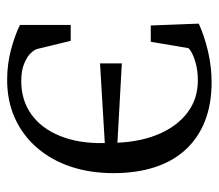

<svg xmlns="http://www.w3.org/2000/svg" viewBox="-57 -531 598 524"><g transform="rotate(90 242.0 -269.0)"><path d="M198 10.5Q155 10.5 115 -0.2Q75 -11 48 -24.5V-163H91.5L113.5 -72Q115.5 -64 125.2 -53.8Q135 -43.5 154 -35.8Q173 -28 201.5 -28Q253.5 -28 292 -55.5Q330.5 -83 351.2 -134.2Q372 -185.5 370.5 -256L153 -243V-302.5L369.5 -290.5Q366.5 -356.5 345 -405.5Q323.5 -454.5 286.5 -482.2Q249.5 -510 199 -510Q171 -510 146.5 -502.5Q122 -495 111.5 -484.5L94 -381.5H49.5L44.5 -512.5Q78.5 -528 120.5 -537.8Q162.5 -547.5 204.5 -547.5Q264 -547.5 310 -529.5Q356 -511.5 388 -477Q420 -442.5 436.2 -392.8Q452.5 -343 452.5 -279.5Q452.5 -216 434.8 -163Q417 -110 383.2 -71Q349.5 -32 302.8 -10.8Q256 10.5 198 10.5Z"/></g></svg>

Font: Merriweather 72pt Light
Style: Regular
Weight: 300
Version: Version 2.100